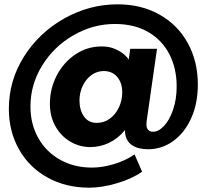

<svg xmlns="http://www.w3.org/2000/svg" viewBox="-20 -720 957 889"><path d="M896 -329Q896 -240 865 -172Q834 -104 781.5 -66.5Q729 -29 666 -29Q619 -29 591 -48Q563 -67 559 -106V-118Q526 -78 484.5 -58.5Q443 -39 399 -39Q348 -39 305 -64.5Q262 -90 236.5 -135.5Q211 -181 211 -240Q211 -309 242.5 -370Q274 -431 329 -468Q384 -505 451 -505Q487 -505 514.5 -492.5Q542 -480 558 -465Q574 -450 576 -443L583 -494H707L659 -159Q658 -154 658 -145Q658 -110 689 -110Q714 -110 739.5 -137Q765 -164 781.5 -212.5Q798 -261 798 -320Q798 -403 764.5 -468.5Q731 -534 666.5 -571.5Q602 -609 512 -609Q411 -609 320.5 -557Q230 -505 175.5 -417Q121 -329 121 -227Q121 -146 157 -81.5Q193 -17 258 19.5Q323 56 406 56Q452 56 505.5 40.5Q559 25 603 -5L638 75Q591 108 521.5 128.5Q452 149 393 149Q285 149 200 102Q115 55 68 -28.5Q21 -112 21 -216Q21 -347 91 -458Q161 -569 277.5 -634.5Q394 -700 525 -700Q634 -700 718.5 -652.5Q803 -605 849.5 -520.5Q896 -436 896 -329ZM348 -255Q348 -210 369 -180.5Q390 -151 428 -151Q462 -151 489 -171Q516 -191 531 -223.5Q546 -256 546 -293Q546 -336 523 -363.5Q500 -391 460 -391Q429 -391 403.5 -372.5Q378 -354 363 -322.5Q348 -291 348 -255Z"/></svg>

Font: TypoPRO Montserrat Alternates
Style: Bold Italic
Weight: 700
Italic angle: -11.3°
Designer: Julieta Ulanovsky
Foundry: Julieta Ulanovsky
Version: Version 6.001